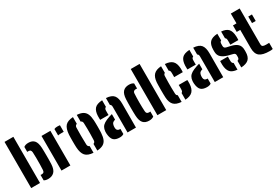

<svg xmlns="http://www.w3.org/2000/svg" viewBox="55 -1836 4140 2881"><g transform="rotate(-30 2125.0 -395.0)"><path d="M47 0V-800H200V0ZM267 -7V-100.5Q275.5 -99 283 -99Q311 -99 322.2 -110.5Q333.5 -122 335 -146Q337.5 -185.5 338.5 -241Q339.5 -296.5 339 -353Q338.5 -409.5 336 -452Q334.5 -475.5 323 -488.2Q311.5 -501 283 -501Q275.5 -501 267 -499.5V-585.5Q281.5 -597.5 301.2 -603.8Q321 -610 349 -610Q415 -610 449.2 -571Q483.5 -532 488 -441Q489 -415 489.8 -377Q490.5 -339 490.5 -298Q490.5 -257 489.8 -220.2Q489 -183.5 488 -159Q483.5 -68.5 444.2 -29.2Q405 10 339 10Q315.5 10 298 5.5Q280.5 1 267 -7Z M792 -482V-592.5Q813 -604 845 -604Q858.5 -604 871.5 -603Q884.5 -602 892 -601V-487H847Q814 -487 792 -482ZM572 0V-600H726V0Z M939 -191Q938 -210 937.5 -239.2Q937 -268.5 937 -301.2Q937 -334 937.5 -363Q938 -392 939 -410Q945.5 -512 986.2 -557.8Q1027 -603.5 1122 -609V-493Q1090 -481.5 1089 -448Q1087 -386.5 1087 -309.2Q1087 -232 1090 -153Q1091 -117.5 1122 -106.5V9Q1026 3 985.2 -43.8Q944.5 -90.5 939 -191ZM1188 9V-106.5Q1218 -116.5 1219 -153Q1221 -212 1221.8 -258.5Q1222.5 -305 1221.8 -349.8Q1221 -394.5 1219 -448Q1218 -483.5 1188 -493.5V-609Q1253.5 -605 1291.8 -583Q1330 -561 1348.2 -518.5Q1366.5 -476 1370 -410Q1371 -391 1371.8 -361.5Q1372.5 -332 1372.5 -299.5Q1372.5 -267 1371.8 -238Q1371 -209 1370 -191Q1366 -124 1347.8 -81.2Q1329.5 -38.5 1291.2 -16.8Q1253 5 1188 9Z M1455.5 -369Q1455 -375 1454.5 -395.5Q1454 -416 1454.5 -436Q1458 -520 1495.5 -561.8Q1533 -603.5 1627.5 -609V-494Q1602.5 -485 1600.5 -453Q1600 -447.5 1599.8 -428.2Q1599.5 -409 1599.8 -390.5Q1600 -372 1600.5 -369ZM1716.5 0V-446Q1716.5 -479.5 1693.5 -490.5V-609Q1790.5 -603 1827.2 -556.2Q1864 -509.5 1863.5 -412L1862.5 0ZM1434.5 -137Q1434 -145.5 1434 -159Q1434 -172.5 1434.5 -180Q1438 -221 1454.5 -249.8Q1471 -278.5 1505.8 -300Q1540.5 -321.5 1598.5 -341Q1612.5 -345.5 1625.2 -349Q1638 -352.5 1650.5 -356V-260Q1647 -259 1643.5 -257.5Q1640 -256 1636.5 -255Q1605 -243 1596 -222.8Q1587 -202.5 1585.5 -180Q1585 -167.5 1585 -163Q1585 -158.5 1585.5 -148Q1590 -99 1642.5 -99Q1648 -99 1650.5 -99.5V-11.5Q1625 8 1579.5 8Q1509 8 1475.2 -24.5Q1441.5 -57 1434.5 -137Z M2234 0V-800H2387V0ZM1946 -159Q1944.5 -184.5 1944 -222.5Q1943.5 -260.5 1943.5 -302Q1943.5 -343.5 1944.2 -380.5Q1945 -417.5 1946 -441Q1950.5 -532 1987.2 -571Q2024 -610 2090 -610Q2117.5 -610 2136.5 -604.2Q2155.5 -598.5 2170 -587V-499Q2161.5 -501 2151 -501Q2102 -501 2099 -458Q2094.5 -382.5 2094.5 -300.2Q2094.5 -218 2099 -146Q2100.5 -122 2112 -110.5Q2123.5 -99 2151 -99Q2161.5 -99 2170 -101V-14Q2155 -2.5 2135.2 3.8Q2115.5 10 2088 10Q2021.5 10 1986 -29.2Q1950.5 -68.5 1946 -159Z M2471.5 -168Q2470 -191.5 2469.5 -228.5Q2469 -265.5 2469 -305.8Q2469 -346 2469.8 -379.8Q2470.5 -413.5 2471.5 -430Q2478 -519 2519.5 -561Q2561 -603 2648.5 -609V-493.5Q2625.5 -485.5 2624.5 -453Q2622.5 -392 2621.8 -344.5Q2621 -297 2621.8 -251.5Q2622.5 -206 2624.5 -151Q2625 -117.5 2648.5 -107.5V9Q2557 2.5 2517 -39.8Q2477 -82 2471.5 -168ZM2737.5 -369Q2738.5 -384 2738.5 -411Q2738.5 -438 2737.5 -453Q2736.5 -467.5 2731.8 -477.8Q2727 -488 2714.5 -493V-609Q2802.5 -603.5 2843 -562.5Q2883.5 -521.5 2887.5 -436Q2888.5 -419.5 2888 -396.2Q2887.5 -373 2886.5 -369ZM2714.5 9V-107Q2727 -112.5 2731.8 -123.8Q2736.5 -135 2737.5 -152Q2738.5 -167 2738.5 -185.5Q2738.5 -204 2737.5 -233H2886.5Q2887.5 -227 2888 -205.8Q2888.5 -184.5 2887.5 -168Q2883.5 -80.5 2843 -38.5Q2802.5 3.5 2714.5 9Z M2967.5 -369Q2967 -375 2966.5 -395.5Q2966 -416 2966.5 -436Q2970 -520 3007.5 -561.8Q3045 -603.5 3139.5 -609V-494Q3114.5 -485 3112.5 -453Q3112 -447.5 3111.8 -428.2Q3111.5 -409 3111.8 -390.5Q3112 -372 3112.5 -369ZM3228.5 0V-446Q3228.5 -479.5 3205.5 -490.5V-609Q3302.5 -603 3339.2 -556.2Q3376 -509.5 3375.5 -412L3374.5 0ZM2946.5 -137Q2946 -145.5 2946 -159Q2946 -172.5 2946.5 -180Q2950 -221 2966.5 -249.8Q2983 -278.5 3017.8 -300Q3052.5 -321.5 3110.5 -341Q3124.5 -345.5 3137.2 -349Q3150 -352.5 3162.5 -356V-260Q3159 -259 3155.5 -257.5Q3152 -256 3148.5 -255Q3117 -243 3108 -222.8Q3099 -202.5 3097.5 -180Q3097 -167.5 3097 -163Q3097 -158.5 3097.5 -148Q3102 -99 3154.5 -99Q3160 -99 3162.5 -99.5V-11.5Q3137 8 3091.5 8Q3021 8 2987.2 -24.5Q2953.5 -57 2946.5 -137Z M3682.5 9V-105.5Q3715.5 -114.5 3715.5 -152V-184Q3715.5 -199 3707.2 -210Q3699 -221 3678.5 -226L3603.5 -245Q3531 -264 3490.8 -299.5Q3450.5 -335 3450.5 -401V-429Q3450.5 -518.5 3489.8 -561Q3529 -603.5 3623.5 -609V-493.5Q3600.5 -485.5 3599.5 -453Q3599.5 -451.5 3599 -444Q3598.5 -436.5 3598.5 -414Q3598.5 -393 3607.5 -381.2Q3616.5 -369.5 3640.5 -364L3706.5 -349Q3781 -332.5 3818.8 -296.8Q3856.5 -261 3856.5 -192V-164Q3856.5 -78 3816 -37.2Q3775.5 3.5 3682.5 9ZM3710.5 -369Q3711.5 -385.5 3711.5 -413Q3711.5 -440.5 3710.5 -453Q3708 -484 3689.5 -492.5V-609Q3773 -603 3809.8 -562Q3846.5 -521 3850.5 -436Q3851 -428 3851 -413.5Q3851 -399 3850.5 -385.8Q3850 -372.5 3849.5 -369ZM3454.5 -168Q3454 -190 3454.5 -209Q3455 -228 3455.5 -233H3589.5Q3588 -200 3588.5 -182.2Q3589 -164.5 3589.5 -151Q3591.5 -117.5 3616.5 -107V9Q3532 3 3495.2 -39Q3458.5 -81 3454.5 -168Z M3889.5 -487V-600H3950.5V-770H4103.5V-152Q4103.5 -121.5 4120 -111.2Q4136.5 -101 4175.5 -101Q4189 -101 4201.5 -101.5Q4214 -102 4229.5 -102V5Q4217.5 8 4204.5 9Q4191.5 10 4175.5 10Q4055 10 4002.8 -31.2Q3950.5 -72.5 3950.5 -170V-487ZM4154.5 -487V-600H4218.5V-487Z"/></g></svg>

Font: Big Shoulders Stencil Text Black
Style: Regular
Weight: 900
Designer: Patric King
Foundry: XO Type Co
Version: Version 1.000